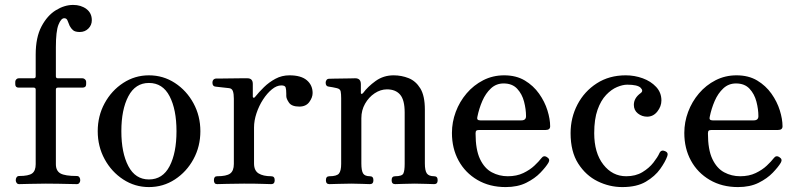

<svg xmlns="http://www.w3.org/2000/svg" viewBox="-20 -748 3234 780"><path d="M58 0Q51 0 47.5 -5Q44 -10 44 -16Q44 -23 47.5 -28Q51 -33 58 -33Q96 -33 110.5 -43.5Q125 -54 125 -81V-384Q125 -392 117 -392H56Q42 -392 42 -406V-416Q42 -421 46 -425.5Q50 -430 56 -430H117Q125 -430 125 -438V-526Q125 -596 148.5 -640.5Q172 -685 207 -706.5Q242 -728 277 -728Q309 -728 331 -711.5Q353 -695 353 -666Q353 -646 339 -632Q325 -618 304 -618Q285 -618 276.5 -625.5Q268 -633 263 -643Q258 -654 254.5 -664Q251 -674 241 -674Q228 -674 217.5 -647.5Q207 -621 207 -556V-438Q207 -430 215 -430H315Q321 -430 325.5 -425.5Q330 -421 330 -416V-406Q330 -392 315 -392H215Q207 -392 207 -384V-81Q207 -54 225.5 -43.5Q244 -33 292 -33Q299 -33 302.5 -28Q306 -23 306 -16Q306 -10 302.5 -5Q299 0 292 0Q286 0 265 -0.5Q244 -1 217.5 -1.5Q191 -2 166 -2Q132 -2 100 -1Q68 0 58 0Z M585 12Q528 12 480.5 -19Q433 -50 405 -101.5Q377 -153 377 -215Q377 -277 405 -328.5Q433 -380 480.5 -411Q528 -442 585 -442Q643 -442 690.5 -411Q738 -380 766 -328.5Q794 -277 794 -215Q794 -153 766 -101.5Q738 -50 690.5 -19Q643 12 585 12ZM585 -19Q641 -19 669 -73Q697 -127 697 -215Q697 -303 669 -357Q641 -411 585 -411Q530 -411 501.5 -357Q473 -303 473 -215Q473 -127 501.5 -73Q530 -19 585 -19Z M862 0Q849 0 849 -16Q849 -32 862 -32Q900 -32 915 -43Q930 -54 930 -82V-347Q930 -367 926 -378Q922 -389 910 -390Q902 -391 882.5 -393Q863 -395 856 -396Q843 -397 843 -412Q843 -427 857 -429Q860 -429 878 -429Q896 -429 918.5 -429.5Q941 -430 960 -430Q979 -430 985 -430Q1007 -430 1007 -407V-355Q1007 -352 1010 -351Q1013 -350 1016 -354Q1032 -374 1052.5 -394Q1073 -414 1099 -428Q1125 -442 1156 -442Q1203 -442 1226.5 -422Q1250 -402 1250 -370Q1250 -352 1236.5 -333.5Q1223 -315 1196 -315Q1165 -315 1154 -331Q1143 -347 1143 -358Q1143 -361 1143 -367Q1143 -384 1140.5 -392.5Q1138 -401 1123 -401Q1104 -401 1084.5 -385Q1065 -369 1048.5 -343.5Q1032 -318 1022 -288Q1012 -258 1012 -230V-84Q1012 -55 1030.5 -43.5Q1049 -32 1082 -32Q1096 -32 1096 -16Q1096 0 1082 0Q1072 0 1046.5 -1Q1021 -2 971 -2Q929 -2 901 -1Q873 0 862 0Z M1318 0Q1304 0 1304 -16Q1304 -32 1318 -32Q1348 -32 1357 -43Q1366 -54 1366 -82V-349Q1366 -366 1364 -376.5Q1362 -387 1348 -390Q1341 -392 1331.5 -393.5Q1322 -395 1316 -396Q1303 -397 1303 -412Q1303 -418 1306.5 -423Q1310 -428 1317 -428Q1320 -428 1334.5 -428.5Q1349 -429 1367.5 -429Q1386 -429 1402 -429.5Q1418 -430 1423 -430Q1446 -430 1446 -406V-370Q1446 -367 1448.5 -366.5Q1451 -366 1455 -370Q1474 -396 1506 -419Q1538 -442 1579 -442Q1611 -442 1640 -430.5Q1669 -419 1687.5 -389Q1706 -359 1706 -303V-84Q1706 -55 1714 -43.5Q1722 -32 1744 -32Q1758 -32 1758 -16Q1758 0 1744 0Q1734 0 1711 -1Q1688 -2 1665 -2Q1641 -2 1618.5 -1Q1596 0 1585 0Q1571 0 1571 -16Q1571 -32 1585 -32Q1613 -32 1618.5 -43Q1624 -54 1624 -82V-291Q1624 -342 1605.5 -363.5Q1587 -385 1552 -385Q1526 -385 1502 -369Q1478 -353 1463 -326.5Q1448 -300 1448 -268V-84Q1448 -55 1455 -43.5Q1462 -32 1483 -32Q1497 -32 1497 -16Q1497 0 1483 0Q1473 0 1452 -1Q1431 -2 1407 -2Q1383 -2 1355.5 -1Q1328 0 1318 0Z M2034 12Q1969 12 1919.5 -17Q1870 -46 1843 -95.5Q1816 -145 1816 -208Q1816 -252 1831.5 -293.5Q1847 -335 1875.5 -368.5Q1904 -402 1943 -422Q1982 -442 2028 -442Q2077 -442 2112 -421Q2147 -400 2170 -367.5Q2193 -335 2204 -299.5Q2215 -264 2215 -235Q2215 -220 2197 -220H1928Q1918 -220 1915 -217Q1912 -214 1912 -206Q1912 -140 1930 -102Q1948 -64 1978 -48Q2008 -32 2043 -32Q2079 -32 2106 -45Q2133 -58 2151 -75Q2169 -92 2179 -105Q2189 -119 2203 -109Q2216 -101 2208 -87Q2198 -70 2175.5 -46.5Q2153 -23 2118 -5.5Q2083 12 2034 12ZM1931 -259H2098Q2117 -259 2117 -276Q2117 -304 2109 -335Q2101 -366 2081 -387.5Q2061 -409 2026 -409Q1996 -409 1974.5 -389Q1953 -369 1939.5 -338Q1926 -307 1919 -272Q1916 -259 1931 -259Z M2508 12Q2456 12 2408 -11.5Q2360 -35 2329 -83.5Q2298 -132 2298 -207Q2298 -270 2326 -323.5Q2354 -377 2404.5 -409.5Q2455 -442 2522 -442Q2558 -442 2591 -430Q2624 -418 2645.5 -395Q2667 -372 2667 -340Q2667 -316 2650.5 -295Q2634 -274 2609 -274Q2588 -274 2571.5 -287Q2555 -300 2555 -322Q2555 -350 2583 -370Q2595 -379 2582.5 -391.5Q2570 -404 2528 -404Q2510 -404 2487 -394.5Q2464 -385 2442.5 -362.5Q2421 -340 2407.5 -302Q2394 -264 2394 -207Q2394 -127 2431 -79.5Q2468 -32 2524 -32Q2562 -32 2589.5 -48.5Q2617 -65 2634.5 -87.5Q2652 -110 2659 -126Q2666 -141 2682 -134Q2696 -128 2691 -114Q2683 -91 2662 -61.5Q2641 -32 2604 -10Q2567 12 2508 12Z M2978 12Q2913 12 2863.5 -17Q2814 -46 2787 -95.5Q2760 -145 2760 -208Q2760 -252 2775.5 -293.5Q2791 -335 2819.5 -368.5Q2848 -402 2887 -422Q2926 -442 2972 -442Q3021 -442 3056 -421Q3091 -400 3114 -367.5Q3137 -335 3148 -299.5Q3159 -264 3159 -235Q3159 -220 3141 -220H2872Q2862 -220 2859 -217Q2856 -214 2856 -206Q2856 -140 2874 -102Q2892 -64 2922 -48Q2952 -32 2987 -32Q3023 -32 3050 -45Q3077 -58 3095 -75Q3113 -92 3123 -105Q3133 -119 3147 -109Q3160 -101 3152 -87Q3142 -70 3119.5 -46.5Q3097 -23 3062 -5.5Q3027 12 2978 12ZM2875 -259H3042Q3061 -259 3061 -276Q3061 -304 3053 -335Q3045 -366 3025 -387.5Q3005 -409 2970 -409Q2940 -409 2918.5 -389Q2897 -369 2883.5 -338Q2870 -307 2863 -272Q2860 -259 2875 -259Z"/></svg>

Font: TsukuhouMincho
Style: Regular
Weight: 400
Designer: Iose
Foundry: Typographish
Version: Version 1.001; ttfautohint (v1.8.3)